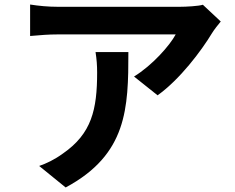

<svg xmlns="http://www.w3.org/2000/svg" viewBox="-20 -772 1040 848"><path d="M402 -542C407 -510 409 -483 409 -452C409 -288 385 -182 258 -94C221 -67 185 -50 153 -39L270 56C542 -90 547 -294 547 -542ZM876 -751C857 -745 802 -742 774 -742H235C193 -742 151 -746 113 -752V-613C160 -617 193 -620 235 -620H756C730 -571 652 -483 572 -434L676 -351C774 -421 869 -547 916 -625C925 -640 944 -664 955 -677Z"/></svg>

Font: Noto Sans Japanese Bold
Style: Bold
Weight: 700
Designer: Ryoko NISHIZUKA (kana & ideographs); Paul D. Hunt (Latin, Greek & Cyrillic); Wenlong ZHANG (bopomofo); Sandoll Communica
Foundry: Adobe Systems Incorporated
Version: Version 1.000;PS 1;hotconv 1.0.78;makeotf.lib2.5.61930